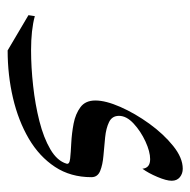

<svg xmlns="http://www.w3.org/2000/svg" viewBox="-18 -317 496 500"><g transform="rotate(90 230.0 -67.0)"><path d="M111.3 161.1 19.5 106.9 22 90.3Q39.6 95.2 62.3 97.7Q85 100.1 110.4 100.1Q155.3 100.1 203.6 94.7Q252 89.4 295.4 78.4Q338.9 67.4 368.9 49.8Q398.9 32.2 406.2 7.8Q408.7 0 392.8 -1.7Q377 -3.4 352.1 -4.6Q327.1 -5.9 301.8 -10.7Q276.4 -15.6 259 -28.6Q241.7 -41.5 241.7 -67.4Q241.7 -94.2 258.5 -132.6Q275.4 -170.9 302.2 -208Q329.1 -245.1 360.1 -270Q391.1 -294.9 419.4 -294.9Q432.1 -294.9 441.4 -287.4Q450.7 -279.8 450.7 -266.1Q450.7 -252.4 440.7 -228.8Q430.7 -205.1 419.4 -189.9Q417.5 -210 394.5 -210Q375 -210 348.4 -197.8Q321.8 -185.5 301.8 -167Q281.7 -148.4 281.7 -128.9Q281.7 -110.8 297.9 -103Q314 -95.2 337.6 -92.8Q361.3 -90.3 385.3 -88.4Q409.2 -86.4 425.3 -79.8Q441.4 -73.2 441.4 -57.1Q441.4 -2.9 414.6 37.8Q387.7 78.6 341.1 106Q294.4 133.3 235.1 147.2Q175.8 161.1 111.3 161.1Z"/></g></svg>

Font: Lateef
Style: Regular
Weight: 400
Designer: SIL International
Foundry: SIL International
Version: Version 4.200